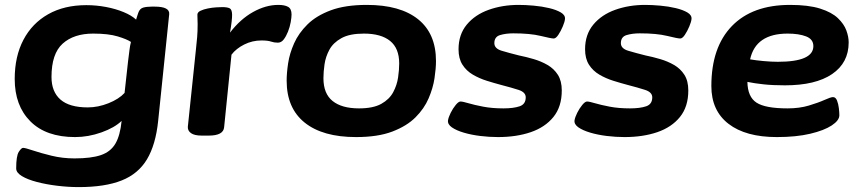

<svg xmlns="http://www.w3.org/2000/svg" viewBox="-20 -551 3531 783"><path d="M301 212Q258 212 213 206.5Q168 201 130 191Q92 181 69 167Q46 153 46 136Q46 85 56.5 68.5Q67 52 74 52Q83 52 114 62.5Q145 73 190 84Q235 95 284 95Q352 95 391.5 81.5Q431 68 450.5 35Q470 2 476 -58Q447 -30 393.5 -11Q340 8 286 8Q168 8 104 -56Q40 -120 40 -229Q40 -321 75.5 -388.5Q111 -456 176.5 -493Q242 -530 332 -530Q373 -530 412.5 -522.5Q452 -515 484.5 -501.5Q517 -488 535 -471Q537 -479 539.5 -485.5Q542 -492 544 -499Q550 -516 564 -520Q578 -524 599 -524H611Q673 -524 670 -493L625 -58Q615 39 579.5 98.5Q544 158 476 185Q408 212 301 212ZM338 -113Q380 -113 422.5 -130Q465 -147 488 -172L502 -299Q506 -330 508 -347Q510 -364 514 -380Q498 -391 460 -402.5Q422 -414 360 -414Q281 -414 235.5 -373Q190 -332 190 -237Q190 -177 226.5 -145Q263 -113 338 -113Z M803 2Q773 2 759 -8Q745 -18 746 -34L779 -349Q782 -376 784 -399.5Q786 -423 786 -453Q786 -462 785.5 -471Q785 -480 785 -491Q785 -501 797.5 -507Q810 -513 827.5 -516.5Q845 -520 861.5 -521Q878 -522 886 -522Q906 -522 916 -517.5Q926 -513 926.5 -491.5Q927 -470 918 -418Q960 -473 1012 -502Q1064 -531 1115 -531Q1141 -531 1155 -523Q1169 -515 1169 -492Q1169 -480 1165.5 -460.5Q1162 -441 1154.5 -422Q1147 -403 1137 -390Q1127 -377 1113 -377Q1098 -377 1085 -381.5Q1072 -386 1046 -386Q1009 -386 976 -369.5Q943 -353 924 -328L894 -32Q891 2 831 2Z M1432 8Q1296 8 1222.5 -51Q1149 -110 1149 -222Q1149 -253 1155 -293Q1161 -333 1179.5 -374.5Q1198 -416 1234 -451.5Q1270 -487 1329 -509Q1388 -531 1476 -531Q1612 -531 1685 -472.5Q1758 -414 1758 -302Q1758 -272 1752 -232Q1746 -192 1728 -150Q1710 -108 1674.5 -72.5Q1639 -37 1580 -14.5Q1521 8 1432 8ZM1444 -109Q1502 -109 1535 -127.5Q1568 -146 1583.5 -175Q1599 -204 1603.5 -235.5Q1608 -267 1608 -292Q1608 -354 1571 -384Q1534 -414 1464 -414Q1406 -414 1372.5 -395.5Q1339 -377 1323.5 -348.5Q1308 -320 1303.5 -289Q1299 -258 1299 -232Q1299 -169 1336.5 -139Q1374 -109 1444 -109Z M2011 8Q1975 8 1938.5 3.5Q1902 -1 1871.5 -10Q1841 -19 1823 -31.5Q1805 -44 1807 -60Q1809 -73 1818 -91Q1827 -109 1838.5 -123Q1850 -137 1858 -137Q1867 -137 1890.5 -130Q1914 -123 1950.5 -116Q1987 -109 2033 -109Q2074 -109 2099 -117.5Q2124 -126 2124 -154Q2124 -175 2094.5 -184.5Q2065 -194 2026 -204Q1996 -212 1965.5 -221.5Q1935 -231 1908.5 -246.5Q1882 -262 1866 -287Q1850 -312 1850 -350Q1850 -410 1883.5 -450.5Q1917 -491 1973 -511Q2029 -531 2095 -531Q2123 -531 2156.5 -528Q2190 -525 2219.5 -518Q2249 -511 2267.5 -500Q2286 -489 2284 -473Q2283 -462 2275 -443Q2267 -424 2257 -409Q2247 -394 2238 -394Q2228 -394 2185 -404.5Q2142 -415 2073 -415Q2043 -415 2019.5 -408Q1996 -401 1996 -375Q1996 -353 2026 -344Q2056 -335 2096 -325Q2126 -319 2156.5 -310Q2187 -301 2213 -286Q2239 -271 2255 -246Q2271 -221 2271 -182Q2271 -116 2237 -74Q2203 -32 2144.5 -12Q2086 8 2011 8Z M2527 8Q2491 8 2454.5 3.5Q2418 -1 2387.5 -10Q2357 -19 2339 -31.5Q2321 -44 2323 -60Q2325 -73 2334 -91Q2343 -109 2354.5 -123Q2366 -137 2374 -137Q2383 -137 2406.5 -130Q2430 -123 2466.5 -116Q2503 -109 2549 -109Q2590 -109 2615 -117.5Q2640 -126 2640 -154Q2640 -175 2610.5 -184.5Q2581 -194 2542 -204Q2512 -212 2481.5 -221.5Q2451 -231 2424.5 -246.5Q2398 -262 2382 -287Q2366 -312 2366 -350Q2366 -410 2399.5 -450.5Q2433 -491 2489 -511Q2545 -531 2611 -531Q2639 -531 2672.5 -528Q2706 -525 2735.5 -518Q2765 -511 2783.5 -500Q2802 -489 2800 -473Q2799 -462 2791 -443Q2783 -424 2773 -409Q2763 -394 2754 -394Q2744 -394 2701 -404.5Q2658 -415 2589 -415Q2559 -415 2535.5 -408Q2512 -401 2512 -375Q2512 -353 2542 -344Q2572 -335 2612 -325Q2642 -319 2672.5 -310Q2703 -301 2729 -286Q2755 -271 2771 -246Q2787 -221 2787 -182Q2787 -116 2753 -74Q2719 -32 2660.5 -12Q2602 8 2527 8Z M3148 8Q3021 8 2951 -46Q2881 -100 2881 -200Q2881 -358 2964.5 -444.5Q3048 -531 3202 -531Q3277 -531 3324.5 -516Q3372 -501 3397 -477Q3422 -453 3431.5 -427Q3441 -401 3441 -378Q3441 -295 3373.5 -249Q3306 -203 3181 -203Q3132 -203 3094.5 -207Q3057 -211 3028 -217Q3029 -156 3065 -132.5Q3101 -109 3192 -109Q3240 -109 3278.5 -120.5Q3317 -132 3342.5 -143.5Q3368 -155 3377 -155Q3388 -155 3393.5 -141Q3399 -127 3401 -109.5Q3403 -92 3403 -81Q3403 -60 3372 -39.5Q3341 -19 3284 -5.5Q3227 8 3148 8ZM3152 -299Q3297 -299 3297 -363Q3297 -391 3267.5 -402.5Q3238 -414 3192 -414Q3062 -414 3039 -309Q3061 -305 3093.5 -302Q3126 -299 3152 -299Z"/></svg>

Font: Asap Expanded Expanded Regular
Style: Bold Italic
Weight: 700
Width: 7
Italic angle: -6°
Designer: Pablo Cosgaya
Foundry: Omnibus-Type
Version: Version 3.001; ttfautohint (v1.8.4.7-5d5b)